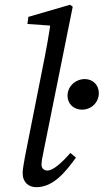

<svg xmlns="http://www.w3.org/2000/svg" viewBox="-20 -760 428 793"><path d="M130.2 13.1C200.6 13.1 250.9 -50 293.8 -109.2L270.6 -128.3C230.8 -82.4 197.1 -55.6 176.3 -55.6C163.3 -55.6 151.4 -63.5 151.4 -79.5C151.4 -89.5 154.4 -110.3 160.4 -137.1L280.4 -732.3L269.3 -740.4L97.2 -690.3L93.2 -661L210.4 -652.7L191.4 -683.8C182.4 -614.7 169.3 -545.6 155.3 -476.6L82.9 -111.7C76.7 -77 73.6 -58.6 73.6 -45.2C73.6 -6.1 98.7 13.1 130.2 13.1ZM318.5 -307.1C356.8 -307.1 388.2 -336.4 388.2 -375.8C388.2 -407.1 364.9 -433.4 330.6 -433.4C292.2 -433.4 258.9 -404 258.9 -364.6C258.9 -331.4 284.1 -307.1 318.5 -307.1Z"/></svg>

Font: Source Serif Variable
Style: Italic
Weight: 389
Italic angle: -12°
Designer: Frank Grießhammer
Foundry: Adobe Systems Incorporated
Version: Version 3.001;hotconv 1.0.111;makeotfexe 2.5.65597